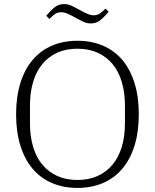

<svg xmlns="http://www.w3.org/2000/svg" viewBox="-20 -910 760 942"><path d="M360 -27Q415 -27 458.5 -46.5Q502 -66 532 -102Q562 -138 577.5 -189.5Q593 -241 593 -306V-392Q593 -456 577.5 -508Q562 -560 532 -596Q502 -632 458.5 -651.5Q415 -671 360 -671Q304 -671 261 -651.5Q218 -632 188 -596Q158 -560 142.5 -508Q127 -456 127 -392V-306Q127 -241 142.5 -189.5Q158 -138 188 -102Q218 -66 261 -46.5Q304 -27 360 -27ZM360 12Q291 12 235 -12Q179 -36 140 -82Q101 -128 80 -195.5Q59 -263 59 -349Q59 -435 80 -502.5Q101 -570 140 -616Q179 -662 235 -686Q291 -710 360 -710Q429 -710 485 -686Q541 -662 580 -616Q619 -570 640 -502.5Q661 -435 661 -349Q661 -263 640 -195.5Q619 -128 580 -82Q541 -36 485 -12Q429 12 360 12ZM425 -795Q407 -795 389.5 -803Q372 -811 351 -823Q331 -834 313 -842Q295 -850 281 -850Q264 -850 252 -842.5Q240 -835 222 -817L207 -833Q229 -859 248.5 -874.5Q268 -890 295 -890Q313 -890 330.5 -882Q348 -874 369 -862Q389 -851 407 -843Q425 -835 439 -835Q456 -835 468 -842.5Q480 -850 498 -868L513 -852Q491 -826 471.5 -810.5Q452 -795 425 -795Z"/></svg>

Font: IBM Plex Serif Light
Style: Regular
Weight: 300
Designer: Mike Abbink, Paul van der Laan, Pieter van Rosmalen
Foundry: Bold Monday
Version: Version 3.001